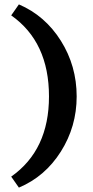

<svg xmlns="http://www.w3.org/2000/svg" viewBox="-20 -731 422 874"><path d="M66 123 31 73Q203 -48 203 -292Q203 -540 31 -661L66 -711Q185 -660 257 -545.5Q329 -431 329 -292Q329 -155 257 -41Q185 73 66 123Z"/></svg>

Font: EauTest
Style: Bold
Weight: 700
Designer: Christian Thalmann (Catharsis Fonts)
Version: Version 0.001;PS 000.001;hotconv 1.0.88;makeotf.lib2.5.64775